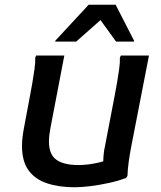

<svg xmlns="http://www.w3.org/2000/svg" viewBox="-20 -780 682 812"><path d="M73 -163Q73 -179 75 -197.5Q77 -216 81 -237L108 -381Q112 -401 117 -430.5Q122 -460 126 -488.5Q130 -517 129 -536L133 -545H252L193 -237Q190 -221 188.5 -207.5Q187 -194 187 -182Q187 -126 219 -104Q251 -82 311 -82Q343 -82 378 -88.5Q413 -95 441 -106L417 -75Q416 -93 417.5 -117.5Q419 -142 425 -167L466 -381Q470 -401 475 -430.5Q480 -460 484 -488.5Q488 -517 487 -536L491 -545H610L535 -160Q529 -129 524.5 -97Q520 -65 519 -36L514 -28Q484 -16 444 -7Q404 2 364.5 7Q325 12 295 12Q229 12 178.5 -5Q128 -22 100.5 -60Q73 -98 73 -163ZM214 -604V-608L355 -760H469L547 -608V-604H471L405 -695L302 -604Z"/></svg>

Font: Kufam Medium
Style: Italic
Weight: 500
Italic angle: -11°
Designer: Artur Schmal
Foundry: Original Type
Version: Version 1.301; ttfautohint (v1.8.3)